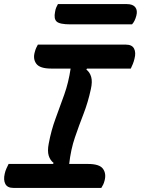

<svg xmlns="http://www.w3.org/2000/svg" viewBox="-20 -918 689 938"><path d="M475 0H45Q16 0 6 -19.5Q-4 -39 3 -69Q6 -83 11.5 -95Q17 -107 22 -117H239L242 -122Q225 -135 218 -157.5Q211 -180 218 -216Q230 -281 251.5 -339Q273 -397 294 -456Q315 -515 325 -583H230Q175 -583 157.5 -606.5Q140 -630 150 -664Q153 -676 157 -684.5Q161 -693 165 -700H595Q625 -700 635 -680.5Q645 -661 637 -631Q634 -618 629 -605.5Q624 -593 619 -583H405L402 -578Q419 -565 425.5 -542Q432 -519 424 -483Q410 -418 388 -361.5Q366 -305 346 -246.5Q326 -188 318 -117H410Q466 -117 483 -93.5Q500 -70 491 -36Q488 -24 484 -16Q480 -8 475 0ZM263 -898H600Q629 -898 641 -882.5Q653 -867 646 -841Q639 -814 625 -799H324Q272 -799 257 -812.5Q242 -826 249 -860Q251 -873 255 -882Q259 -891 263 -898Z"/></svg>

Font: Recursive Mn Csl St SmB
Style: Italic
Weight: 600
Italic angle: -15°
Monospace: yes
Version: Version 1.079;hotconv 1.0.112;makeotfexe 2.5.65598; ttfautoh